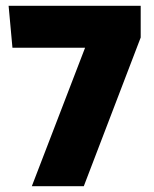

<svg xmlns="http://www.w3.org/2000/svg" viewBox="-20 -645 532 665"><path d="M270.2 0H90.2L274.7 -479.7H23.1L9.8 -625H467.3V-515.1Z"/></svg>

Font: Changa
Style: Regular
Weight: 400
Designer: Eduardo Rodriguez Tunni
Foundry: Eduardo Rodriguez Tunni
Version: Version 3.003